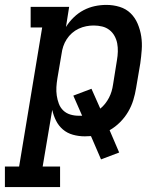

<svg xmlns="http://www.w3.org/2000/svg" viewBox="-64 -548 684 783"><path d="M-44 215V131H14L108 -436H61V-520H218L205 -438Q218 -459 236.5 -477Q255 -495 277 -506.5Q299 -518 322.5 -523Q346 -528 370 -528Q398 -528 424 -520Q450 -512 468.5 -494Q487 -476 497.5 -451Q508 -426 512 -399.5Q516 -373 514 -345Q512 -317 508 -289L491 -189Q487 -164 479.5 -139.5Q472 -115 458.5 -92Q445 -69 425.5 -49.5Q406 -30 383 -17L422 74L348 102L307 7Q300 7 294 7.5Q288 8 282 8Q257 8 233.5 1.5Q210 -5 192.5 -20Q175 -35 164.5 -56Q154 -77 149 -100L110 131H181V215ZM257 -76Q260 -76 263.5 -76Q267 -76 271 -76L235 -158L309 -186L345 -105Q356 -114 365 -125.5Q374 -137 380.5 -149.5Q387 -162 391 -175.5Q395 -189 397 -203L413 -303Q416 -320 416.5 -337.5Q417 -355 414 -371Q411 -387 403 -401.5Q395 -416 382 -426Q369 -436 352.5 -440Q336 -444 318 -444Q303 -444 287.5 -441Q272 -438 257 -431Q242 -424 229.5 -413Q217 -402 208 -388Q199 -374 194 -359Q189 -344 187 -328L170 -228Q167 -210 166 -192.5Q165 -175 167.5 -158Q170 -141 176 -125Q182 -109 194 -97.5Q206 -86 222.5 -81Q239 -76 257 -76Z"/></svg>

Font: Iosevka Etoile Medium Oblique
Style: Regular
Weight: 500
Italic angle: -9°
Designer: Belleve Invis
Foundry: Belleve Invis
Version: Version 15.5.2; ttfautohint (v1.8.4)